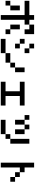

<svg xmlns="http://www.w3.org/2000/svg" viewBox="2042 -2958 915 5040"><g transform="rotate(90 2500.0 -437.5)"><path d="M0 -125V-250H125V-125ZM0 -625V-750H375V-875H500V-750H625V-625H500V0H375V-625ZM250 -250H125V-500H250ZM750 -250H625V-500H750ZM750 -125V-250H875V-125ZM750 -625V-750H625V-875H875V-625Z M1000 0V-125H1375V0ZM1000 -500V-625H1125V-500ZM1250 -625V-750H1375V-625ZM1250 -500V-375H1125V-500ZM1250 -875V-750H1125V-875ZM1750 -250H1625V-375H1750ZM1750 -625H1875V-375H1750ZM1375 -125V-250H1625V-125Z M2500 -125H2750V0H2125V-125H2375V-500H2125V-625H2750V-500H2500Z M3000 -625V-750H3125V-625ZM3125 0V-125H3500V0ZM3125 -625H3250V-375H3125ZM3250 -625V-750H3375V-625ZM3375 -625H3500V-375H3375ZM3500 -125V-250H3625V-125ZM3625 -250V-750H3750V-250Z M4250 0V-875H4375V-625H4500V-500H4375V0ZM4500 -500H4625V-375H4500ZM4625 -250V-375H4750V-250Z"/></g></svg>

Font: Galmuri7 Regular
Style: Regular
Weight: 400
Designer: Lee Minseo (quiple)
Version: Version 2.399;hotconv 1.1.1;makeotfexe 2.6.0 DEVELOPMENT